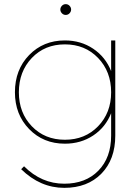

<svg xmlns="http://www.w3.org/2000/svg" viewBox="-20 -712 670 926"><path d="M315.5 -648Q308 -640 297 -640Q286 -640 278.5 -648Q271 -656 271 -666Q271 -676 278.5 -684Q286 -692 297 -692Q308 -692 315.5 -684Q323 -676 323 -666Q323 -656 315.5 -648ZM516 -517H536V-58Q536 57 469 125.5Q402 194 290 194Q174 194 82 104L96 90Q180 174 290 174Q393 174 454.5 111Q516 48 516 -58V-166Q489 -98 429.5 -58.5Q370 -19 293 -19Q189 -19 120.5 -89.5Q52 -160 52 -267Q52 -376 120.5 -446.5Q189 -517 293 -517Q370 -517 429.5 -477Q489 -437 516 -369ZM516 -267Q516 -367 453 -432.5Q390 -498 293 -498Q196 -498 133.5 -432.5Q71 -367 71 -267Q71 -168 133.5 -103Q196 -38 293 -38Q390 -38 453 -103Q516 -168 516 -267Z"/></svg>

Font: Montserrat arm Thin
Style: Regular
Weight: 250
Designer: Julieta Ulanovsky
Foundry: Julieta Ulanovsky
Version: Version 6.000;PS 006.000;hotconv 1.0.88;makeotf.lib2.5.64775